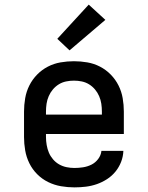

<svg xmlns="http://www.w3.org/2000/svg" viewBox="-20 -803 640 831"><path d="M302 8Q273 8 244 3Q215 -2 188.5 -15Q162 -28 141 -49Q120 -70 107 -96.5Q94 -123 89 -152Q84 -181 84 -210V-320Q84 -349 89 -378Q94 -407 107 -433Q120 -459 140.5 -480Q161 -501 187 -514.5Q213 -528 242 -533Q271 -538 300 -538Q329 -538 358 -533Q387 -528 413 -514.5Q439 -501 459.5 -480Q480 -459 493 -433Q506 -407 511 -378Q516 -349 516 -320V-223H179V-210Q179 -193 182 -175.5Q185 -158 191.5 -142.5Q198 -127 209.5 -113.5Q221 -100 236 -91.5Q251 -83 268 -79.5Q285 -76 302 -76Q321 -76 340 -79Q359 -82 376 -90.5Q393 -99 405 -115Q417 -131 419 -150H514Q513 -125 504 -102Q495 -79 479.5 -60Q464 -41 443 -27.5Q422 -14 399 -6Q376 2 351.5 5Q327 8 302 8ZM421 -307V-320Q421 -337 418.5 -354Q416 -371 409 -387Q402 -403 391 -416Q380 -429 365.5 -438Q351 -447 334 -450.5Q317 -454 300 -454Q283 -454 266 -450.5Q249 -447 234.5 -438Q220 -429 209 -416Q198 -403 191 -387Q184 -371 181.5 -354Q179 -337 179 -320V-307ZM281 -585 228 -635 364 -783 436 -717Z"/></svg>

Font: Iosevka Curly Slab MdEx
Style: Regular
Weight: 500
Width: 7
Monospace: yes
Designer: Belleve Invis
Foundry: Belleve Invis
Version: Version 11.1.0; ttfautohint (v1.8.3)